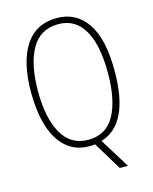

<svg xmlns="http://www.w3.org/2000/svg" viewBox="-130 -810 851 1065"><g transform="rotate(-15 295.5 -277.0)"><path d="M535 -358Q535 -52 364 -1L470 170H423L325 8Q317 9 309.5 9.5Q302 10 294 10Q211 10 158 -39Q105 -88 80.5 -171.5Q56 -255 56 -359Q56 -535 118 -629.5Q180 -724 300 -724Q410 -724 472.5 -633.5Q535 -543 535 -358ZM95 -359Q95 -203 145.5 -114.5Q196 -26 296 -26Q398 -26 447 -113Q496 -200 496 -358Q496 -519 446 -604Q396 -689 300 -689Q195 -689 145 -600.5Q95 -512 95 -359Z"/></g></svg>

Font: Noto Sans Khmer UI Condensed ExtraLight
Style: Regular
Weight: 200
Width: 3
Designer: Danh Hong and the Monotype Design Team
Foundry: Monotype Imaging Inc.
Version: Version 2.002; ttfautohint (v1.8.4.7-5d5b)